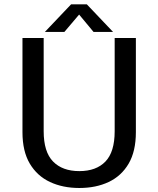

<svg xmlns="http://www.w3.org/2000/svg" viewBox="-20 -880 750 910"><path d="M356 11Q277.5 11 216.8 -17.5Q156 -46 121.2 -104.5Q86.5 -163 86.5 -253.5V-700H187V-258Q187 -160 231.5 -114.5Q276 -69 356 -69Q436 -69 479.8 -114.5Q523.5 -160 523.5 -258V-700H624V-253.5Q624 -163 589.8 -104.5Q555.5 -46 495.2 -17.5Q435 11 356 11ZM516 -728.5H423.5L355 -811L285 -728.5H192.5L317 -859.5H391.5Z"/></svg>

Font: League Mono
Style: Regular
Weight: 400
Width: 6
Designer: Tyler Finck
Foundry: The League of Moveable Type / Tyler Finck
Version: Version 2.300;RELEASE